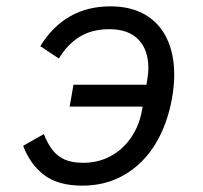

<svg xmlns="http://www.w3.org/2000/svg" viewBox="-20 -573 640 605"><path d="M53 -113.5 118 -150.5Q130.5 -119.5 145.8 -100Q161 -80.5 184 -70.2Q207 -60 242 -60Q289.5 -60 328.5 -81Q367.5 -102 393.2 -139.8Q419 -177.5 427.5 -226L429.5 -237H199.5L211.5 -306H441.5L443.5 -318Q447.5 -341 447.5 -359Q447.5 -416 416 -448.5Q384.5 -481 324.5 -481Q270 -481 231.2 -457.2Q192.5 -433.5 165.5 -388.5L107 -427.5Q184.5 -553 328 -553Q392.5 -553 437.8 -526.5Q483 -500 506 -451.2Q529 -402.5 529 -337.5Q529 -303.5 522 -263Q507 -180 468.8 -118Q430.5 -56 371.8 -22Q313 12 239.5 12Q163 12 119 -21.5Q75 -55 53 -113.5Z"/></svg>

Font: JuliaMono
Style: Italic
Weight: 400
Italic angle: -9°
Monospace: yes
Designer: cormullion
Foundry: corm
Version: Version 0.057; ttfautohint (v1.8.4)